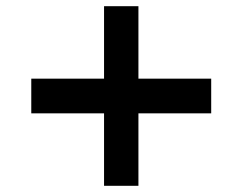

<svg xmlns="http://www.w3.org/2000/svg" viewBox="-20 -600 783 620"><path d="M316 -234H81V-346H316V-580H427V-346H662V-234H427V0H316Z"/></svg>

Font: Enso SemiBold
Style: Regular
Weight: 600
Designer: Coji Morishita
Foundry: UNDERFOREST DESIGN
Version: Version 1.000